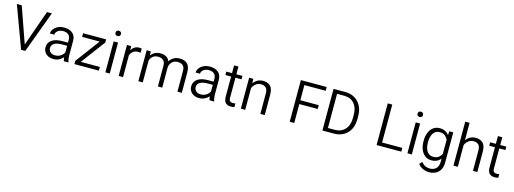

<svg xmlns="http://www.w3.org/2000/svg" viewBox="-5 -1852 8465 3164"><g transform="rotate(15 4228.0 -270.5)"><path d="M98.6 -710.9 313.5 -100.1 529.3 -710.9H612.8L349.1 0H278.3L15.1 -710.9Z M1007.3 0Q1002.4 -11.7 999.3 -29.1Q996.1 -46.4 994.6 -64.5Q968.8 -34.2 927.2 -12.2Q885.7 9.8 830.6 9.8Q777.8 9.8 738.5 -10.5Q699.2 -30.8 677.5 -65.4Q655.8 -100.1 655.8 -143.6Q655.8 -225.1 720.2 -269.5Q784.7 -314 895 -314H993.7V-364.7Q993.7 -416.5 962.2 -446.8Q930.7 -477.1 870.1 -477.1Q814 -477.1 778.1 -449Q742.2 -420.9 742.2 -382.3H667.5Q667.5 -421.4 693.1 -457Q718.8 -492.7 765.4 -515.4Q812 -538.1 874 -538.1Q959 -538.1 1013.4 -494.6Q1067.9 -451.2 1067.9 -363.8V-113.3Q1067.9 -86.4 1072.5 -56.6Q1077.1 -26.9 1085.4 -6.8V0ZM840.3 -56.2Q897 -56.2 937 -83.7Q977.1 -111.3 993.7 -147.5V-259.8H906.2Q822.8 -259.8 776.6 -232.2Q730.5 -204.6 730.5 -152.3Q730.5 -112.3 759 -84.2Q787.6 -56.2 840.3 -56.2Z M1605 -62.5V0H1188V-55.2L1493.7 -465.8H1194.3V-528.3H1586.9V-474.6L1279.8 -62.5Z M1707.5 -674.8Q1707.5 -694.3 1719.5 -707.5Q1731.4 -720.7 1753.9 -720.7Q1776.4 -720.7 1788.8 -707.5Q1801.3 -694.3 1801.3 -674.8Q1801.3 -656.2 1788.8 -643.1Q1776.4 -629.9 1753.9 -629.9Q1731.4 -629.9 1719.5 -643.1Q1707.5 -656.2 1707.5 -674.8ZM1790.5 -528.3V0H1715.8V-528.3Z M2193.4 -531.7 2192.4 -462.9Q2172.4 -466.3 2150.9 -466.3Q2098.1 -466.3 2064.9 -439.9Q2031.7 -413.6 2017.1 -371.1V0H1942.9V-528.3H2015.1L2016.6 -457Q2037.6 -494.6 2071.5 -516.4Q2105.5 -538.1 2153.8 -538.1Q2164.1 -538.1 2176.3 -536.1Q2188.5 -534.2 2193.4 -531.7Z M2491.2 -474.6Q2434.1 -474.6 2401.1 -446Q2368.2 -417.5 2353.5 -376V0H2278.8V-528.3H2349.6L2352.1 -458Q2378.9 -495.1 2419.9 -516.6Q2460.9 -538.1 2515.6 -538.1Q2569.8 -538.1 2610.6 -515.9Q2651.4 -493.7 2670.4 -444.8Q2696.8 -486.3 2740.7 -512.2Q2784.7 -538.1 2844.7 -538.1Q2928.7 -538.1 2974.4 -492.7Q3020 -447.3 3020 -345.7V0H2945.3V-346.7Q2945.3 -421.4 2912.1 -448Q2878.9 -474.6 2824.7 -474.6Q2781.2 -474.6 2751.5 -455.8Q2721.7 -437 2705.1 -408Q2688.5 -378.9 2686 -347.7V0H2611.8V-348.6Q2611.8 -418.9 2578.6 -446.8Q2545.4 -474.6 2491.2 -474.6Z M3492.7 0Q3487.8 -11.7 3484.6 -29.1Q3481.4 -46.4 3480 -64.5Q3454.1 -34.2 3412.6 -12.2Q3371.1 9.8 3315.9 9.8Q3263.2 9.8 3223.9 -10.5Q3184.6 -30.8 3162.8 -65.4Q3141.1 -100.1 3141.1 -143.6Q3141.1 -225.1 3205.6 -269.5Q3270 -314 3380.4 -314H3479V-364.7Q3479 -416.5 3447.5 -446.8Q3416 -477.1 3355.5 -477.1Q3299.3 -477.1 3263.4 -449Q3227.5 -420.9 3227.5 -382.3H3152.8Q3152.8 -421.4 3178.5 -457Q3204.1 -492.7 3250.7 -515.4Q3297.4 -538.1 3359.4 -538.1Q3444.3 -538.1 3498.8 -494.6Q3553.2 -451.2 3553.2 -363.8V-113.3Q3553.2 -86.4 3557.9 -56.6Q3562.5 -26.9 3570.8 -6.8V0ZM3325.7 -56.2Q3382.3 -56.2 3422.4 -83.7Q3462.4 -111.3 3479 -147.5V-259.8H3391.6Q3308.1 -259.8 3262 -232.2Q3215.8 -204.6 3215.8 -152.3Q3215.8 -112.3 3244.4 -84.2Q3272.9 -56.2 3325.7 -56.2Z M3913.1 -528.3V-469.7H3809.1V-129.9Q3809.1 -82 3828.4 -68.6Q3847.7 -55.2 3872.6 -55.2Q3885.3 -55.2 3897.5 -57.1Q3909.7 -59.1 3917.5 -60.5L3918.9 1Q3908.2 4.4 3890.9 7.1Q3873.5 9.8 3853 9.8Q3802.7 9.8 3768.8 -20.5Q3734.9 -50.8 3734.9 -130.4V-469.7H3637.7V-528.3H3734.9V-660.2H3809.1V-528.3Z M4244.6 -474.6Q4192.4 -474.6 4156 -444.3Q4119.6 -414.1 4101.6 -371.1V0H4027.3V-528.3H4098.1L4100.6 -451.7Q4128.4 -491.7 4170.4 -514.9Q4212.4 -538.1 4265.1 -538.1Q4343.8 -538.1 4389.2 -493.9Q4434.6 -449.7 4434.6 -345.2V0H4359.9V-345.7Q4359.9 -417.5 4329.3 -446Q4298.8 -474.6 4244.6 -474.6Z M5252.4 -387.7V-322.8H4938V0H4860.8V-710.9H5301.3V-646.5H4938V-387.7Z M5611.8 0H5418.5V-710.9H5618.7Q5709.5 -710.9 5779.1 -670.4Q5848.6 -629.9 5887.7 -556.2Q5926.8 -482.4 5926.8 -382.3V-328.6Q5926.8 -228.5 5887.7 -154.5Q5848.6 -80.6 5777.8 -40.3Q5707 0 5611.8 0ZM5618.7 -646.5H5495.6V-64H5611.8Q5688 -64 5741.5 -97.2Q5794.9 -130.4 5822.8 -189.7Q5850.6 -249 5850.6 -328.6V-383.3Q5850.6 -505.9 5788.3 -576.2Q5726.1 -646.5 5618.7 -646.5Z M6764.2 -64V0H6342.8V-710.9H6419.9V-64Z M6860.8 -674.8Q6860.8 -694.3 6872.8 -707.5Q6884.8 -720.7 6907.2 -720.7Q6929.7 -720.7 6942.1 -707.5Q6954.6 -694.3 6954.6 -674.8Q6954.6 -656.2 6942.1 -643.1Q6929.7 -629.9 6907.2 -629.9Q6884.8 -629.9 6872.8 -643.1Q6860.8 -656.2 6860.8 -674.8ZM6943.8 -528.3V0H6869.1V-528.3Z M7073.7 -258.8V-269Q7073.7 -350.1 7098.6 -410.6Q7123.5 -471.2 7169.7 -504.6Q7215.8 -538.1 7279.8 -538.1Q7333 -538.1 7372.1 -518.1Q7411.1 -498 7437.5 -461.4L7440.9 -528.3H7509.3V-10.3Q7509.3 93.8 7449.2 151.6Q7389.2 209.5 7291.5 209.5Q7261.7 209.5 7226.1 200.2Q7190.4 190.9 7157.2 170.9Q7124 150.9 7101.6 118.7L7141.6 73.7Q7174.3 113.8 7210.7 130.6Q7247.1 147.5 7286.1 147.5Q7356 147.5 7395.5 107.2Q7435.1 66.9 7435.1 -6.8V-61.5Q7408.7 -27.3 7369.9 -8.8Q7331.1 9.8 7278.8 9.8Q7215.8 9.8 7169.7 -24.9Q7123.5 -59.6 7098.6 -120.1Q7073.7 -180.7 7073.7 -258.8ZM7148.4 -269V-258.8Q7148.4 -201.7 7163.8 -155.3Q7179.2 -108.9 7211.9 -81.5Q7244.6 -54.2 7295.4 -54.2Q7350.1 -54.2 7383.3 -79.3Q7416.5 -104.5 7435.1 -142.6V-384.3Q7418 -421.4 7385 -448Q7352.1 -474.6 7296.4 -474.6Q7245.1 -474.6 7212.4 -447Q7179.7 -419.4 7164.1 -372.8Q7148.4 -326.2 7148.4 -269Z M7728.5 -750V-453.1Q7756.3 -492.7 7798.1 -515.4Q7839.8 -538.1 7892.1 -538.1Q7970.7 -538.1 8016.1 -493.9Q8061.5 -449.7 8061.5 -345.2V0H7986.8V-345.7Q7986.8 -417.5 7956.3 -446Q7925.8 -474.6 7871.6 -474.6Q7819.3 -474.6 7783 -444.3Q7746.6 -414.1 7728.5 -371.1V0H7654.3V-750Z M8414.6 -528.3V-469.7H8310.5V-129.9Q8310.5 -82 8329.8 -68.6Q8349.1 -55.2 8374 -55.2Q8386.7 -55.2 8398.9 -57.1Q8411.1 -59.1 8418.9 -60.5L8420.4 1Q8409.7 4.4 8392.3 7.1Q8375 9.8 8354.5 9.8Q8304.2 9.8 8270.3 -20.5Q8236.3 -50.8 8236.3 -130.4V-469.7H8139.2V-528.3H8236.3V-660.2H8310.5V-528.3Z"/></g></svg>

Font: Vazirmatn FD Light
Style: Regular
Weight: 300
Designer: Saber Rastikerdar
Foundry: Saber Rastikerdar
Version: Version 33.003